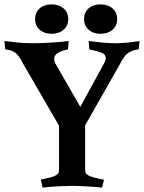

<svg xmlns="http://www.w3.org/2000/svg" viewBox="-24 -847 656 875"><path d="M245 -274 80 -559Q62 -595 45.5 -607Q29 -619 0 -622L-4 -660Q28 -656 59.5 -653Q91 -650 126 -650Q164 -650 211 -653Q258 -656 289 -660L286 -622Q286 -622 269.5 -618Q253 -614 240 -606Q233 -602 228 -595Q223 -588 223 -578Q223 -566 231 -553L342 -360L448 -554Q458 -571 458 -580Q458 -594 449 -601Q437 -609 414.5 -614.5Q392 -620 383 -622L380 -660Q411 -656 443 -653Q475 -650 505 -650Q529 -650 558 -653Q587 -656 612 -660L608 -622Q580 -619 560.5 -606Q541 -593 521 -552L364 -276V-78Q364 -65 366.5 -59Q369 -53 380 -47Q390 -42 406.5 -37.5Q423 -33 436.5 -30.5Q450 -28 450 -28L441 8Q406 4 365 2Q324 0 301 0Q281 0 241.5 2Q202 4 170 8L162 -29Q162 -29 175 -31.5Q188 -34 204 -38Q220 -42 229 -47Q240 -53 242.5 -59Q245 -65 245 -78ZM136 -760Q136 -790 156.4 -808.5Q176.9 -827 210.9 -827Q245 -827 266 -808.5Q287 -790 287 -760Q287 -730 265.9 -711.5Q244.8 -693 210.7 -693Q178 -693 157 -711.5Q136 -730 136 -760ZM359 -760Q359 -790 379.4 -808.5Q399.9 -827 433.9 -827Q468 -827 489 -808.5Q510 -790 510 -760Q510 -730 488.9 -711.5Q467.8 -693 433.7 -693Q401 -693 380 -711.5Q359 -730 359 -760Z"/></svg>

Font: Buenard
Style: Regular
Weight: 400
Version: Version 2.000